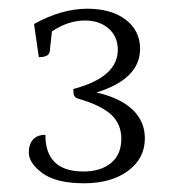

<svg xmlns="http://www.w3.org/2000/svg" viewBox="-20 -763 399 440"><path d="M173 -343Q109 -343 77.5 -366Q46 -389 46 -414Q46 -432 55.5 -443Q65 -454 84 -454Q84 -370 171 -370Q211 -370 234.5 -389.5Q258 -409 258 -445Q258 -479 234.5 -500.5Q211 -522 159 -537Q152 -539 150 -544Q148 -549 148 -559Q250 -586 250 -649Q250 -679 229 -697.5Q208 -716 175 -716Q136 -716 99 -691L94 -645Q92 -632 69 -632L58 -708Q121 -743 180 -743Q235 -743 268 -718Q301 -693 301 -651Q301 -582 201 -551Q255 -539 283.5 -512Q312 -485 312 -446Q312 -400 273.5 -371.5Q235 -343 173 -343Z"/></svg>

Font: Petrona ExtraLight
Style: Regular
Weight: 200
Designer: Ringo R. Seeber
Foundry: Ringo R. Seeber
Version: Version 2.001; ttfautohint (v1.8.3)